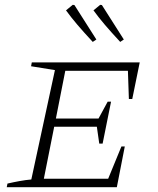

<svg xmlns="http://www.w3.org/2000/svg" viewBox="-20 -777 655 797"><path d="M8 0 11 -15Q37 -21 62 -25.5Q87 -30 110 -32L208 -486L109 -502L112 -518H560L529 -366H515L511 -483H251L212 -285H389L427 -355H441L406 -181H392L382 -251H205L162 -35H429L484 -169H498L465 0ZM365 -603Q327 -644 301 -674.5Q275 -705 254 -734L282 -757L289 -756L380 -613ZM479 -603Q441 -644 415 -674.5Q389 -705 368 -734L396 -757L403 -756L494 -613Z"/></svg>

Font: Piazzolla SC ExtraLight
Style: Italic
Weight: 200
Italic angle: -11.3°
Designer: Juan Pablo del Peral
Foundry: Huerta Tipografica
Version: Version 1.330